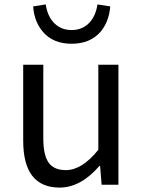

<svg xmlns="http://www.w3.org/2000/svg" viewBox="-20 -836 647 869"><path d="M85 -199V-543H176V-210Q176 -134 200 -100Q224 -66 278 -66Q351 -66 425 -158V-543H516V0H440L433 -85H430Q345 13 250 13Q85 13 85 -199ZM175 -691Q135 -737 130 -807L187 -816Q194 -767 221 -736Q253 -700 304 -700Q355 -700 387 -736Q414 -767 421 -816L479 -807Q473 -736 434 -691Q387 -638 304 -638Q221 -638 175 -691Z"/></svg>

Font: 思源黑体R
Style: Regular
Weight: 400
Designer: Ryoko NISHIZUKA  (kana & ideographs); Paul D. Hunt (Latin, Greek & Cyrillic); Wenlong ZHANG  (bopomofo); Sandoll Communi
Foundry: Adobe Systems Incorporated
Version: Version 1.00 June 24, 2014, initial release